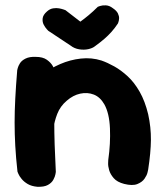

<svg xmlns="http://www.w3.org/2000/svg" viewBox="-20 -717 634 736"><path d="M456 -12Q429 -19 416 -34Q403 -49 398.5 -64.5Q394 -80 394.5 -92Q395 -104 395 -104Q404 -167 401.5 -225Q399 -283 380 -317Q364 -345 339.5 -354.5Q315 -364 287.5 -358Q260 -352 236 -331Q211 -310 199.5 -280.5Q188 -251 184.5 -221Q181 -191 180 -168Q180 -143 179.5 -126.5Q179 -110 179.5 -98.5Q180 -87 180 -75Q180 -75 179.5 -68Q179 -61 175 -52Q171 -43 160 -35.5Q149 -28 127 -26Q109 -25 94.5 -35Q80 -45 72 -55Q64 -65 64 -65Q54 -80 52.5 -94Q51 -108 52 -128Q53 -148 50 -180Q46 -218 45.5 -245.5Q45 -273 48.5 -294.5Q52 -316 61 -336.5Q70 -357 86 -380Q108 -407 140.5 -431Q173 -455 211 -471.5Q249 -488 290 -492.5Q331 -497 369 -485Q392 -477 418 -462.5Q444 -448 469.5 -424.5Q495 -401 515.5 -365Q536 -329 548 -279Q559 -229 558.5 -180.5Q558 -132 548 -67Q548 -67 545.5 -56Q543 -45 534 -32Q525 -19 506.5 -11.5Q488 -4 456 -12ZM123 -1Q101 -3 86.5 -11.5Q72 -20 63 -31Q54 -42 50.5 -50.5Q47 -59 47 -59Q41 -113 38.5 -158.5Q36 -204 36 -247Q36 -290 38.5 -338.5Q41 -387 46 -448Q46 -448 48 -456Q50 -464 56.5 -474.5Q63 -485 78 -492.5Q93 -500 117 -499Q144 -499 159.5 -488Q175 -477 182.5 -463.5Q190 -450 192.5 -440Q195 -430 195 -430Q191 -381 189.5 -338Q188 -295 188 -252.5Q188 -210 189.5 -162.5Q191 -115 194 -58Q194 -58 192.5 -49Q191 -40 184.5 -28Q178 -16 163.5 -8Q149 0 123 -1ZM251 -542 165 -599Q165 -599 159 -605.5Q153 -612 147.5 -622.5Q142 -633 143.5 -646.5Q145 -660 160 -673Q171 -683 183.5 -685Q196 -687 206.5 -685Q217 -683 224 -680.5Q231 -678 231 -678L288 -634Q302 -644 319.5 -658.5Q337 -673 355 -691Q355 -691 363.5 -694Q372 -697 385.5 -696.5Q399 -696 412 -686Q427 -676 432 -665.5Q437 -655 436.5 -646.5Q436 -638 434 -632.5Q432 -627 432 -627Q420 -609 407.5 -595Q395 -581 380 -568Q365 -555 343 -539Q334 -532 318 -528.5Q302 -525 283.5 -528Q265 -531 251 -542Z"/></svg>

Font: Sour Gummy
Style: Bold
Weight: 700
Designer: Stefie Justprince
Foundry: Eifetstype
Version: Version 1.000